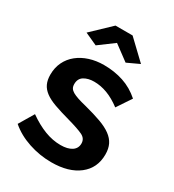

<svg xmlns="http://www.w3.org/2000/svg" viewBox="-179 -832 855 944"><g transform="rotate(30 248.5 -360.0)"><path d="M91 -629 197 -730H294L400 -629L331 -597L246 -660L161 -597ZM259 10Q193 10 130 -11Q67 -32 22 -71L72 -155Q120 -121 165.5 -103.5Q211 -86 256 -86Q296 -86 319 -101Q342 -116 342 -144Q342 -172 315 -185Q288 -198 227 -215Q176 -229 140 -242Q104 -255 82 -271.5Q60 -288 50 -309.5Q40 -331 40 -361Q40 -401 55.5 -433Q71 -465 99 -487.5Q127 -510 164.5 -522Q202 -534 246 -534Q305 -534 356.5 -517Q408 -500 451 -462L397 -381Q357 -411 319.5 -425Q282 -439 245 -439Q211 -439 188 -425Q165 -411 165 -380Q165 -366 170.5 -357Q176 -348 188 -341Q200 -334 219.5 -327.5Q239 -321 268 -314Q322 -300 360.5 -286Q399 -272 423.5 -254Q448 -236 459.5 -212.5Q471 -189 471 -156Q471 -79 414 -34.5Q357 10 259 10Z"/></g></svg>

Font: PTCRaleway
Style: Bold
Weight: 700
Designer: Matt McInerney, Pablo Impallari, Rodrigo Fuenzalida
Foundry: Matt McInerney, Pablo Impallari, Rodrigo Fuenzalida
Version: Version 3.000g; ttfautohint (v1.5) -l 8 -r 28 -G 28 -x 14 -D